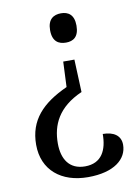

<svg xmlns="http://www.w3.org/2000/svg" viewBox="-83 -596 617 845"><g transform="rotate(-10 225.5 -173.5)"><path d="M249 -539C216 -539 189 -523 189 -474C189 -423 216 -408 249 -408C281 -408 307 -423 307 -474C307 -523 281 -539 249 -539ZM278 -182 272 -328H222L217 -215C105 -164 41 -98 41 12C41 126 123 192 242 192C359 192 418 142 418 78C418 36 385 16 338 16C338 87 312 143 237 143C167 143 136 93 136 23C136 -59 169 -134 278 -182Z"/></g></svg>

Font: Noto Serif Ethiopic SemiCondensed
Style: Regular
Weight: 400
Width: 4
Designer: Monotype Design Team
Foundry: Monotype Imaging Inc.
Version: Version 2.102